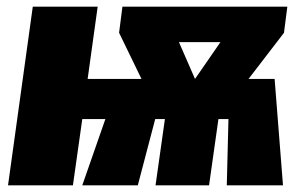

<svg xmlns="http://www.w3.org/2000/svg" viewBox="-20 -554 913 574"><path d="M839 -534 829 -456 723 -318H801L826 0H658L663 -198H633L605 0H445L473 -198H444L392 0H226L295 -198H226L198 0H4L78 -534H272L242 -318H403L336 -456L346 -534ZM515 -428 563 -318 639 -428Z"/></svg>

Font: Fira Sans Black
Style: Italic
Weight: 900
Italic angle: -8°
Designer: Carrois Corporate & Edenspiekermann AG
Foundry: Carrois Corporate GbR & Edenspiekermann AG
Version: Version 4.203